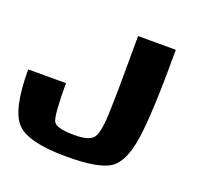

<svg xmlns="http://www.w3.org/2000/svg" viewBox="-128 -772 1101 1045"><g transform="rotate(20 422.0 -250.0)"><path d="M0 -250H218.8Q218.8 -62.5 236.3 -31.2Q253.9 0 359.4 0Q437.5 0 463.9 -27.3Q490.2 -54.7 495.1 -168Q500 -281.2 500 -625H718.8Q718.8 -255.9 696.3 -107.4Q673.8 41 606.4 83Q539.1 125 359.4 125Q136.7 125 68.4 54.7Q0 -15.6 0 -250Z"/></g></svg>

Font: CraftyPE
Style: Regular
Weight: 400
Designer: Erek Butcher
Foundry: Haunted Coop
Version: Version 0.018;April 4, 2024;FontCreator 15.0.0.2962 64-bit